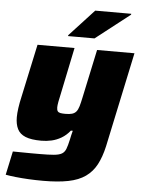

<svg xmlns="http://www.w3.org/2000/svg" viewBox="-61 -764 754 1018"><g transform="rotate(5 316.5 -255.5)"><path d="M207 206Q167 206 129.5 204Q92 202 60 198.5Q28 195 7 191L34 65Q58 65 82.5 65.5Q107 66 130.5 66Q154 66 176 66Q224 66 252 63.5Q280 61 294.5 52.5Q309 44 316 25.5Q323 7 330 -25Q332 -36 335 -48.5Q338 -61 341 -72H331Q310 -46 285 -31.5Q260 -17 233.5 -11Q207 -5 179 -5Q125 -5 94.5 -17.5Q64 -30 51.5 -55.5Q39 -81 39 -118Q39 -139 43 -167.5Q47 -196 54 -226L115 -510H312L260 -259Q255 -238 251.5 -218.5Q248 -199 248 -189Q248 -175 252.5 -168.5Q257 -162 267 -160Q277 -158 294 -158Q316 -158 329.5 -162Q343 -166 351.5 -176Q360 -186 365.5 -204.5Q371 -223 377 -252L432 -510H631L524 -6Q511 52 489.5 92.5Q468 133 432 158.5Q396 184 341 195Q286 206 207 206ZM272 -570 273 -575 404 -717H596L595 -712L413 -570Z"/></g></svg>

Font: Saira SemiExpanded ExtraBold
Style: Italic
Weight: 800
Width: 6
Italic angle: -12°
Designer: Hector Gatti with collaboration of the Omnibus-Type team
Foundry: Omnibus-Type
Version: Version 1.101